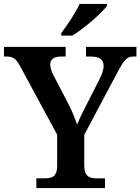

<svg xmlns="http://www.w3.org/2000/svg" viewBox="-22 -951 710 971"><path d="M288 -784V-771H344C403 -807 494 -886 519 -921V-931H381C360 -886 317 -822 288 -784ZM162 0H509V-49H470C434 -49 404 -55 404 -115V-269L573 -587C605 -648 620 -665 652 -665H668V-714H413V-665H438C480 -665 502 -650 502 -618C502 -605 498 -585 485 -558L425 -440C402 -396 381 -353 368 -321C357 -352 344 -387 322 -429L248 -571C240 -587 232 -607 232 -625C232 -648 247 -665 286 -665H310V-714H-2V-665H11C48 -665 61 -651 82 -612L267 -270V-112C267 -54 237 -49 200 -49H162Z"/></svg>

Font: Noto Serif Tamil SemiBold
Style: Regular
Weight: 600
Designer: Indian Type Foundry, Tom Grace, and the Monotype Design Team
Foundry: Monotype Imaging Inc.
Version: Version 2.004